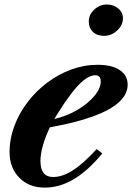

<svg xmlns="http://www.w3.org/2000/svg" viewBox="-20 -822 586 852"><path d="M178 10.5Q109 10.5 65.8 -33.2Q22.5 -77 22.5 -147Q22.5 -206.5 43.8 -263.2Q65 -320 102.5 -369Q140 -418 189.5 -455.2Q239 -492.5 296.2 -513.5Q353.5 -534.5 414 -534.5Q476.5 -534.5 511.5 -511Q546.5 -487.5 546.5 -446Q546.5 -404 508 -368.8Q469.5 -333.5 392.8 -305.5Q316 -277.5 201.5 -257Q181.5 -215.5 170.5 -177Q159.5 -138.5 159.5 -107.5Q159.5 -36.5 216 -36.5Q243.5 -36.5 272.8 -49.5Q302 -62.5 335.5 -89.8Q369 -117 409 -160.5L434 -141Q370 -64 307.5 -26.8Q245 10.5 178 10.5ZM221 -294Q274.5 -306 321.5 -333.2Q368.5 -360.5 397.8 -394.8Q427 -429 427 -461Q427 -488 402.5 -488Q378.5 -488 351 -465.5Q323.5 -443 294.2 -404Q265 -365 234.5 -316ZM442 -663Q410.5 -663 392.2 -680.5Q374 -698 374 -726.5Q374 -757.5 398.5 -779.8Q423 -802 454.5 -802Q483 -802 504.2 -784.8Q525.5 -767.5 525.5 -741Q525.5 -710.5 500 -686.8Q474.5 -663 442 -663Z"/></svg>

Font: Libre Caslon Text
Style: Italic
Weight: 400
Italic angle: -22.583°
Designer: Pablo Impallari, Rodrigo Fuenzalida, Katja Schimmel
Foundry: Pablo Impallari, Rodrigo Fuenzalida
Version: Version 2.000